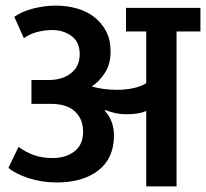

<svg xmlns="http://www.w3.org/2000/svg" viewBox="-20 -664 734 684"><path d="M31 -604Q57 -623 98 -633.5Q139 -644 179 -644Q218 -644 253.5 -634Q289 -624 315.5 -603.5Q342 -583 358 -552.5Q374 -522 374 -480Q374 -435 353 -403.5Q332 -372 307 -356Q327 -350 350.5 -347Q374 -344 397 -344Q429 -344 457.5 -350.5Q486 -357 501 -368V-552H429V-636H694V-552H609V0H501V-269Q477 -257 431 -257Q411 -257 393.5 -260.5Q376 -264 355 -272L353 -270Q386 -234 386 -181Q386 -101 331 -57.5Q276 -14 182 -14Q130 -14 83 -29Q36 -44 10 -66L46 -141Q71 -122 100.5 -111.5Q130 -101 168 -101Q214 -101 245 -124.5Q276 -148 276 -195Q276 -240 247 -267Q218 -294 160 -294H92V-379H149Q200 -378 232 -402.5Q264 -427 264 -471Q264 -514 235 -535.5Q206 -557 166 -557Q141 -557 114.5 -550.5Q88 -544 65 -528Z"/></svg>

Font: Mukta SemiBold
Style: Regular
Weight: 600
Designer: Girish Dalvi and Yashodeep Gholap
Foundry: Ek Type
Version: Version 2.538;PS 1.002;hotconv 16.6.51;makeotf.lib2.5.65220;